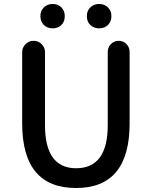

<svg xmlns="http://www.w3.org/2000/svg" viewBox="-20 -944 772 977"><path d="M367.2 12.7Q92.8 12.7 92.8 -316.4V-678.7Q92.8 -702.1 109.9 -719.2Q127 -736.3 150.4 -736.3H151.4Q174.8 -736.3 191.9 -719.2Q209 -702.1 209 -678.7V-307.6Q209 -87.9 367.2 -87.9Q528.3 -87.9 528.3 -307.6V-679.7Q528.3 -703.1 544.4 -719.7Q560.5 -736.3 584 -736.3Q607.4 -736.3 623.5 -719.7Q639.6 -703.1 639.6 -679.7V-316.4Q639.6 12.7 367.2 12.7ZM185.5 -862.3Q185.5 -888.7 203.1 -906.2Q220.7 -923.8 248 -923.8Q275.4 -923.8 292.5 -906.2Q309.6 -888.7 309.6 -862.3Q309.6 -834 292.5 -816.9Q275.4 -799.8 248 -799.8Q220.7 -799.8 203.1 -816.9Q185.5 -834 185.5 -862.3ZM484.4 -799.8Q457 -799.8 439.5 -816.9Q421.9 -834 421.9 -862.3Q421.9 -888.7 439.5 -906.2Q457 -923.8 484.4 -923.8Q511.7 -923.8 529.3 -906.2Q546.9 -888.7 546.9 -862.3Q546.9 -834 529.3 -816.9Q511.7 -799.8 484.4 -799.8Z"/></svg>

Font: Gen Jyuu Gothic Medium
Style: Regular
Weight: 500
Designer: [Source Han Sans]
Ryoko NISHIZUKA  (kana & ideographs); Paul D. Hunt (Latin, Greek & Cyrillic); Wenlong ZHANG  (bopomofo
Version: Version 1.002.20150607